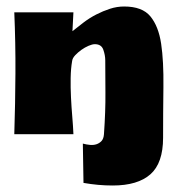

<svg xmlns="http://www.w3.org/2000/svg" viewBox="-20 -413 573 591"><path d="M24 0Q27 -94 27.5 -187.5Q28 -281 24 -375H206L203 -317Q219 -330 237.5 -344Q256 -358 276.5 -368.5Q297 -379 318.5 -386Q340 -393 362 -393Q418 -393 443 -362.5Q468 -332 476 -278.5Q484 -225 483 -145Q482 -65 482 11Q482 89 443 123.5Q404 158 327 158Q304 158 282 156Q260 154 237 150L235 29Q246 32 257 33Q268 34 277 31Q286 28 292.5 21Q299 14 300 0Q305 -71 304.5 -127.5Q304 -184 304 -227Q304 -243 298 -260Q292 -277 272 -277Q264 -277 252.5 -272Q241 -267 230.5 -259.5Q220 -252 211.5 -243Q203 -234 202 -225Q198 -202 197.5 -173Q197 -144 198.5 -113.5Q200 -83 202.5 -53.5Q205 -24 206 0Z"/></svg>

Font: CAT Rhythmus
Style: Regular
Weight: 400
Designer: Peter Wiegel nach alter Vorlage
Foundry: Peter Wiegel
Version: 1.000